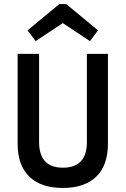

<svg xmlns="http://www.w3.org/2000/svg" viewBox="-20 -916 620 948"><path d="M290 12Q182 12 124.5 -44Q67 -100 67 -207V-650H173V-215Q173 -88 291 -88Q409 -88 409 -215V-650H513V-207Q513 -100 455.5 -44Q398 12 290 12ZM156 -713 116 -766 273 -896H307L464 -766L424 -713L290 -802Z"/></svg>

Font: Sometype Mono SemiBold
Style: Regular
Weight: 600
Designer: Ryoichi Tsunekawa
Foundry: Dharma Type
Version: Version 1.001